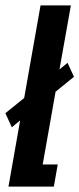

<svg xmlns="http://www.w3.org/2000/svg" viewBox="-38 -695 296 715"><path d="M6 -221 -18 -273.5 52 -330 113 -675H226L183.5 -436.5L213.5 -461L237.5 -409L169 -353.5L121 -82.5H177L162.5 0H-6.5L37 -246.5Z"/></svg>

Font: Anybody UltraCondensed SemiBold
Style: Italic
Weight: 600
Width: 1
Italic angle: -10°
Designer: Tyler Finck
Foundry: Etcetera Type Company
Version: Version 1.010; ttfautohint (v1.8.3) -l 8 -r 50 -G 200 -x 14 